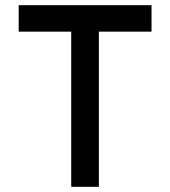

<svg xmlns="http://www.w3.org/2000/svg" viewBox="-20 -720 656 740"><path d="M254.5 0V-598H52V-700H564V-598H361V0Z"/></svg>

Font: Overpass Mono SemiBold
Style: Regular
Weight: 600
Monospace: yes
Designer: Delve Withrington, Dave Bailey
Foundry: Delve Fonts LLC
Version: Version 4.000